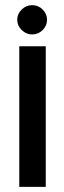

<svg xmlns="http://www.w3.org/2000/svg" viewBox="-20 -727 250 747"><path d="M55 0V-547H158V0ZM105 -593Q82 -593 64.5 -610Q47 -627 47 -650Q47 -673 64.5 -690Q82 -707 105 -707Q129 -707 146 -690Q163 -673 163 -650Q163 -627 146 -610Q129 -593 105 -593Z"/></svg>

Font: Stick No Bills ExtraLight SemiBold
Style: Regular
Weight: 600
Version: Version 2.000